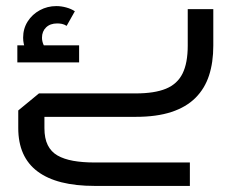

<svg xmlns="http://www.w3.org/2000/svg" viewBox="-20 -384 771 631"><path d="M291 227Q167 227 103.5 179.5Q40 132 40 37V-21L108 -77H426Q488 -77 525.5 -92.5Q563 -108 580 -142.5Q597 -177 597 -234V-354H681V-234Q681 -179 667 -136Q653 -93 622.5 -62.5Q592 -32 543.5 -16Q495 0 426 0H90L126 -34V37Q126 71 137 93Q148 115 169 127Q190 139 220.5 144.5Q251 150 291 150H604V227ZM90 -180Q74 -200 65 -219.5Q56 -239 56 -260Q56 -290 71 -313.5Q86 -337 111 -350.5Q136 -364 165 -364Q181 -364 197.5 -359.5Q214 -355 226 -347L199 -299Q191 -304 183.5 -305.5Q176 -307 168 -307Q145 -307 131.5 -294Q118 -281 118 -260Q118 -248 123.5 -236Q129 -224 140 -210ZM37 -179V-235H240V-179Z"/></svg>

Font: Cairo Medium
Style: Regular
Weight: 500
Designer: Mohamed Gaber, Accademia di Belle Arti di Urbino
Foundry: Kief Type Foundry, Accademia di Belle Arti di Urbino
Version: Version 3.117